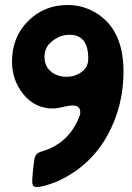

<svg xmlns="http://www.w3.org/2000/svg" viewBox="-20 -758 529 768"><path d="M109 -31Q109 -61 117 -117Q119 -134 126.5 -141.5Q134 -149 153 -154Q256 -187 296 -289Q301 -297 301 -310Q301 -336 269 -336Q259 -336 251 -334Q237 -332 232 -330Q206 -324 192 -324Q120 -324 74 -380.5Q28 -437 28 -512Q28 -609 92 -673.5Q156 -738 251 -738Q308 -738 358 -710Q474 -644 474 -472Q474 -333 410 -217Q346 -101 227 -41Q209 -31 176.5 -20.5Q144 -10 126 -10Q109 -10 109 -31ZM158 -532Q158 -493 183.5 -472Q209 -451 247 -451Q280 -451 306.5 -470Q333 -489 333 -524Q333 -619 258 -619Q222 -619 190 -594.5Q158 -570 158 -532Z"/></svg>

Font: Bangerz Fix
Style: Regular
Weight: 400
Designer: vernon adams
Foundry: Vernon Adams
Version: Version 2.10;December 28, 2023;FontCreator 13.0.0.2683 64-bi